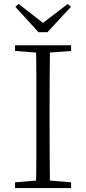

<svg xmlns="http://www.w3.org/2000/svg" viewBox="-20 -952 436 972"><path d="M74 -932 221 -818H174L323 -932L339 -917L220 -789H175L58 -917ZM56 0V-29L188 -40H207L340 -29V0ZM162 0Q164 -83 164 -166Q164 -249 164 -333V-390Q164 -474 164 -557.5Q164 -641 162 -723H233Q232 -641 231.5 -557.5Q231 -474 231 -390V-333Q231 -249 231.5 -166Q232 -83 233 0ZM56 -694V-723H340V-694L207 -684H188Z"/></svg>

Font: Noto Serif SC ExtraLight
Style: Regular
Weight: 200
Designer: Ryoko NISHIZUKA 西塚涼子 (kana & ideographs); Frank Grießhammer (Latin, Greek & Cyrillic); Wenlong ZHANG 张文龙 (bopomofo); San
Foundry: Adobe
Version: Version 2.002-H1;hotconv 1.1.0;makeotfexe 2.6.0